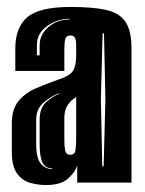

<svg xmlns="http://www.w3.org/2000/svg" viewBox="-20 -525 418 552"><path d="M112 7Q91 7 68 1Q45 -5 29.5 -25.5Q14 -46 14 -89V-170Q14 -212 34 -235.5Q54 -259 85 -272Q116 -285 150 -297Q181 -307 190 -321.5Q199 -336 199 -365V-397Q199 -408 196 -415.5Q193 -423 182 -423Q171 -423 168 -414Q165 -404 165 -384V-321H24V-386Q24 -446 58.5 -475.5Q93 -505 183 -505Q247 -505 285 -496.5Q323 -488 340.5 -462.5Q358 -437 358 -386V0H202V-49Q196 -30 175.5 -11.5Q155 7 112 7ZM86 -366H94V-395Q94 -426 119.5 -447.5Q145 -469 180 -469V-471Q145 -471 115.5 -450Q86 -429 86 -395ZM274 -47H278L283 -240L279 -429H275L270 -240ZM130 -39V-41Q111 -41 102.5 -57Q94 -73 94 -111V-181Q94 -215 113.5 -232Q133 -249 150 -255V-257Q130 -250 107 -231.5Q84 -213 84 -181V-111Q84 -71 97 -55Q110 -39 130 -39ZM182 -80Q195 -80 197 -93.5Q199 -107 199 -127V-246Q184 -237 174.5 -223Q165 -209 165 -186V-121Q165 -104 167.5 -92Q170 -80 182 -80Z"/></svg>

Font: Alumni Sans Inline One
Style: Regular
Weight: 400
Designer: Robert E. Leuschke
Foundry: Robert E. Leuschke
Version: Version 1.100; ttfautohint (v1.8.3)